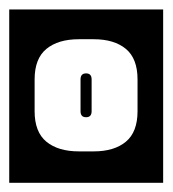

<svg xmlns="http://www.w3.org/2000/svg" viewBox="-40 -626 374 416"><path d="M313.5 -605.5V-230H-20V-605.5ZM35 -385Q35 -340 60.5 -319Q86 -298 131 -298H163Q207.5 -298 232.8 -319Q258 -340 258 -385V-454Q258 -499 232.8 -520Q207.5 -541 163 -541H131Q86 -541 60.5 -520Q35 -499 35 -454ZM146.5 -467Q158.5 -467 158.5 -454V-385Q158.5 -372 146.5 -372Q134.5 -372 134.5 -385V-454Q134.5 -467 146.5 -467Z"/></svg>

Font: Honk Rounded
Style: Regular
Weight: 400
Designer: Noopur Datye & Yesha Goshar
Foundry: Ek Type
Version: Version 1.000